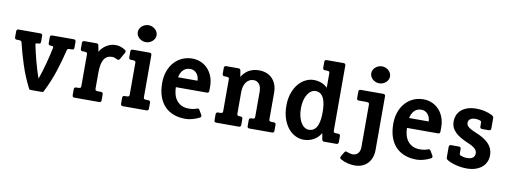

<svg xmlns="http://www.w3.org/2000/svg" viewBox="-68 -1135 4489 1689"><g transform="rotate(10 2176.5 -291.0)"><path d="M537.6 -433.1Q537.6 -414.1 518.6 -414.1H508.3Q498 -414.1 491.9 -413.3Q485.8 -412.6 482.2 -410.6Q478.5 -408.7 476.8 -405Q475.1 -401.4 473.6 -396Q452.1 -304.7 420.2 -206.3Q388.2 -107.9 339.4 -11.2Q335.4 -2.9 331.5 -1.5Q327.6 0 320.3 0H224.6Q217.3 0 213.4 -1.5Q209.5 -2.9 205.6 -11.2Q156.7 -107.9 124.8 -206.3Q92.8 -304.7 71.3 -396Q69.8 -401.4 68.1 -405Q66.4 -408.7 62.7 -410.6Q59.1 -412.6 53 -413.3Q46.9 -414.1 36.6 -414.1H26.4Q7.3 -414.1 7.3 -433.1V-485.8Q7.3 -504.9 26.4 -504.9H220.2Q239.3 -504.9 239.3 -485.8V-433.1Q239.3 -414.1 220.2 -414.1H217.3Q200.7 -414.1 196.8 -410.4Q192.9 -406.7 195.3 -396Q209 -330.6 228.3 -256.8Q247.6 -183.1 273.4 -109.9Q299.3 -183.1 318.6 -256.8Q337.9 -330.6 351.6 -396Q354 -406.7 350.1 -410.4Q346.2 -414.1 329.6 -414.1H326.7Q307.6 -414.1 307.6 -433.1V-485.8Q307.6 -504.9 326.7 -504.9H518.6Q537.6 -504.9 537.6 -485.8Z M853 -18.6Q853 -10.3 848.4 -5.1Q843.8 0 834 0H613.8Q594.7 0 594.7 -19V-71.8Q594.7 -80.6 599.1 -85.7Q603.5 -90.8 613.8 -90.8H622.1Q642.6 -90.8 649.2 -94.2Q655.8 -97.7 655.8 -108.9V-396Q655.8 -407.2 649.2 -410.6Q642.6 -414.1 622.1 -414.1H613.8Q594.7 -414.1 594.7 -433.1V-485.8Q594.7 -504.9 613.8 -504.9H719.7Q729.5 -504.9 734.4 -501.7Q739.3 -498.5 741.7 -485.8L751 -434.1Q761.7 -452.6 776.6 -468.3Q791.5 -483.9 809.6 -495.1Q827.6 -506.3 848.4 -512.7Q869.1 -519 892.1 -519Q915.5 -519 937 -511.5Q958.5 -503.9 977.1 -492.2Q992.7 -482.4 982.9 -464.8L948.7 -404.8Q939.9 -388.7 922.9 -397.9Q912.1 -403.8 900.1 -407.5Q888.2 -411.1 877 -411.1Q828.6 -410.2 805.7 -371.6Q782.7 -333 782.7 -251V-108.9Q782.7 -97.7 789.1 -94.2Q795.4 -90.8 816.4 -90.8H834Q853 -90.8 853 -71.8Z M1230 -665Q1230 -649.9 1223.1 -636.2Q1216.3 -622.6 1204.8 -612.3Q1193.4 -602.1 1178.2 -595.9Q1163.1 -589.8 1146 -589.8Q1129.4 -589.8 1114 -595.9Q1098.6 -602.1 1087.2 -612.3Q1075.7 -622.6 1068.8 -636.2Q1062 -649.9 1062 -665Q1062 -680.7 1068.8 -694.6Q1075.7 -708.5 1087.2 -718.8Q1098.6 -729 1114 -735.1Q1129.4 -741.2 1146 -741.2Q1163.1 -741.2 1178.2 -735.1Q1193.4 -729 1204.8 -718.8Q1216.3 -708.5 1223.1 -694.6Q1230 -680.7 1230 -665ZM1275.9 -18.6Q1275.9 -10.3 1271.2 -5.1Q1266.6 0 1256.8 0H1045.9Q1026.9 0 1026.9 -19V-71.8Q1026.9 -80.6 1031.2 -85.7Q1035.6 -90.8 1045.9 -90.8H1054.2Q1074.7 -90.8 1081.3 -94.2Q1087.9 -97.7 1087.9 -108.9V-396Q1087.9 -407.2 1081.3 -410.6Q1074.7 -414.1 1054.2 -414.1H1045.9Q1026.9 -414.1 1026.9 -433.1V-485.8Q1026.9 -504.9 1045.9 -504.9H1195.8Q1214.8 -504.9 1214.8 -485.8V-108.9Q1214.8 -97.7 1221.2 -94.2Q1227.5 -90.8 1248.5 -90.8H1256.8Q1275.9 -90.8 1275.9 -71.8Z M1654.3 -335Q1653.8 -354.5 1647.7 -371.1Q1641.6 -387.7 1631.1 -399.9Q1620.6 -412.1 1606.2 -418.9Q1591.8 -425.8 1574.2 -425.8Q1552.2 -425.8 1535.9 -418Q1519.5 -410.2 1508.1 -397.2Q1496.6 -384.3 1489.7 -368.2Q1482.9 -352.1 1480 -335ZM1738.3 -44.9Q1742.7 -37.6 1741 -30.5Q1739.3 -23.4 1731 -19Q1701.7 -3.9 1668.5 5.1Q1635.3 14.2 1606 14.2Q1547.4 14.2 1500.2 -3.7Q1453.1 -21.5 1419.9 -56.2Q1386.7 -90.8 1368.9 -142.6Q1351.1 -194.3 1351.1 -262.2Q1351.1 -321.3 1368.7 -368.9Q1386.2 -416.5 1416.5 -449.7Q1446.8 -482.9 1487.8 -501Q1528.8 -519 1576.2 -519Q1618.2 -519 1654.1 -503.2Q1689.9 -487.3 1716.1 -459Q1742.2 -430.7 1757.1 -391.4Q1772 -352.1 1772 -305.2V-265.1Q1772 -246.1 1752.9 -246.1H1476.1Q1476.6 -213.9 1484.4 -183.8Q1492.2 -153.8 1509.5 -130.9Q1526.9 -107.9 1554 -94Q1581.1 -80.1 1620.1 -80.1Q1640.6 -80.1 1658.9 -83.3Q1677.2 -86.4 1689.9 -91.8Q1699.7 -95.7 1705.1 -94Q1710.4 -92.3 1715.3 -84Z M2397 -18.6Q2397 -8.8 2391.8 -4.4Q2386.7 0 2377.9 0H2176.8Q2157.7 0 2157.7 -18.1V-71.8Q2157.7 -80.6 2162.1 -85.7Q2166.5 -90.8 2176.8 -90.8H2177.7Q2196.8 -90.8 2202.9 -94.5Q2209 -98.1 2209 -108.9V-333Q2209 -378.9 2189.9 -402.3Q2170.9 -425.8 2140.6 -425.8Q2118.7 -425.8 2101.6 -416Q2084.5 -406.2 2073 -389.9Q2061.5 -373.5 2055.7 -351.6Q2049.8 -329.6 2049.8 -305.2V-108.9Q2049.8 -98.6 2055.7 -94.7Q2061.5 -90.8 2080.6 -90.8H2081.5Q2100.6 -90.8 2100.6 -71.8V-18.6Q2100.6 -10.3 2095.9 -5.1Q2091.3 0 2081.5 0H1880.9Q1861.8 0 1861.8 -19V-71.8Q1861.8 -80.6 1866.2 -85.7Q1870.6 -90.8 1880.9 -90.8H1889.2Q1909.7 -90.8 1916.3 -94.2Q1922.9 -97.7 1922.9 -108.9V-396Q1922.9 -407.2 1916.3 -410.6Q1909.7 -414.1 1889.2 -414.1H1880.9Q1861.8 -414.1 1861.8 -433.1V-485.8Q1861.8 -504.9 1880.9 -504.9H1987.8Q1997.6 -504.9 2002.7 -501.7Q2007.8 -498.5 2010.3 -485.8L2019 -433.1Q2029.8 -451.7 2044.7 -467.5Q2059.6 -483.4 2078.6 -494.9Q2097.7 -506.3 2121.3 -512.7Q2145 -519 2172.9 -519Q2207 -519 2236.8 -508.3Q2266.6 -497.6 2288.6 -475.8Q2310.5 -454.1 2323.2 -421.9Q2335.9 -389.6 2335.9 -347.2V-108.9Q2335.9 -97.7 2342.3 -94.2Q2348.6 -90.8 2369.6 -90.8H2377.9Q2397 -90.8 2397 -71.8Z M2786.1 -254.9Q2786.1 -282.7 2782.7 -313Q2779.3 -343.3 2769.5 -368.2Q2759.8 -393.1 2741.5 -409.4Q2723.1 -425.8 2692.9 -425.8Q2673.3 -425.8 2655 -414.1Q2636.7 -402.3 2622.6 -380.1Q2608.4 -357.9 2600.1 -326.2Q2591.8 -294.4 2591.8 -254.9Q2591.8 -213.4 2600.1 -180.9Q2608.4 -148.4 2622.3 -126Q2636.2 -103.5 2654.5 -91.8Q2672.9 -80.1 2692.9 -80.1Q2723.1 -80.1 2741.7 -96.7Q2760.3 -113.3 2770 -138.9Q2779.8 -164.6 2783 -195.6Q2786.1 -226.6 2786.1 -254.9ZM2972.2 -18.6Q2972.2 -10.3 2967.5 -5.1Q2962.9 0 2953.1 0H2845.2Q2834 0 2830.1 -4.6Q2826.2 -9.3 2824.2 -19L2814.9 -71.8Q2789.1 -28.3 2749.3 -7.1Q2709.5 14.2 2661.1 14.2Q2624.5 14.2 2588.6 -3.2Q2552.7 -20.5 2524.7 -54.4Q2496.6 -88.4 2479.2 -138.7Q2461.9 -189 2461.9 -254.9Q2461.9 -318.8 2479.5 -368.2Q2497.1 -417.5 2525.4 -450.9Q2553.7 -484.4 2589.4 -501.7Q2625 -519 2661.1 -519Q2696.3 -519 2727.8 -507.6Q2759.3 -496.1 2784.2 -471.2V-602.1Q2784.2 -613.3 2777.6 -616.7Q2771 -620.1 2750.5 -620.1H2742.2Q2723.1 -620.1 2723.1 -639.2V-691.9Q2723.1 -710.9 2742.2 -710.9H2892.1Q2911.1 -710.9 2911.1 -691.9V-108.9Q2911.1 -97.7 2917.5 -94.2Q2923.8 -90.8 2944.8 -90.8H2953.1Q2972.2 -90.8 2972.2 -71.8Z M3315.4 -665Q3315.4 -649.9 3308.6 -636.2Q3301.8 -622.6 3290.3 -612.3Q3278.8 -602.1 3263.7 -595.9Q3248.5 -589.8 3231.4 -589.8Q3214.8 -589.8 3199.5 -595.9Q3184.1 -602.1 3172.6 -612.3Q3161.1 -622.6 3154.3 -636.2Q3147.5 -649.9 3147.5 -665Q3147.5 -680.7 3154.3 -694.6Q3161.1 -708.5 3172.6 -718.8Q3184.1 -729 3199.5 -735.1Q3214.8 -741.2 3231.4 -741.2Q3248.5 -741.2 3263.7 -735.1Q3278.8 -729 3290.3 -718.8Q3301.8 -708.5 3308.6 -694.6Q3315.4 -680.7 3315.4 -665ZM3302.2 -7.8Q3302.2 31.7 3290.3 63Q3278.3 94.2 3257.3 115.5Q3236.3 136.7 3207.5 147.9Q3178.7 159.2 3144.5 159.2Q3113.8 159.2 3080.8 151.4Q3047.9 143.6 3018.6 127Q3002 117.7 3011.2 101.1L3034.7 61Q3043 46.4 3060.5 54.2Q3066.4 56.6 3073 58.8Q3079.6 61 3086.2 62.5Q3092.8 64 3098.4 64.9Q3104 65.9 3107.4 65.9Q3140.6 65.9 3158 45.2Q3175.3 24.4 3175.3 -11.2V-391.1Q3175.3 -402.3 3168.7 -405.8Q3162.1 -409.2 3141.6 -409.2H3082.5Q3063.5 -409.2 3063.5 -428.2V-485.8Q3063.5 -504.9 3082.5 -504.9H3283.2Q3302.2 -504.9 3302.2 -485.8Z M3718.8 -335Q3718.3 -354.5 3712.2 -371.1Q3706.1 -387.7 3695.6 -399.9Q3685.1 -412.1 3670.7 -418.9Q3656.2 -425.8 3638.7 -425.8Q3616.7 -425.8 3600.3 -418Q3584 -410.2 3572.5 -397.2Q3561 -384.3 3554.2 -368.2Q3547.4 -352.1 3544.4 -335ZM3802.7 -44.9Q3807.1 -37.6 3805.4 -30.5Q3803.7 -23.4 3795.4 -19Q3766.1 -3.9 3732.9 5.1Q3699.7 14.2 3670.4 14.2Q3611.8 14.2 3564.7 -3.7Q3517.6 -21.5 3484.4 -56.2Q3451.2 -90.8 3433.3 -142.6Q3415.5 -194.3 3415.5 -262.2Q3415.5 -321.3 3433.1 -368.9Q3450.7 -416.5 3481 -449.7Q3511.2 -482.9 3552.2 -501Q3593.3 -519 3640.6 -519Q3682.6 -519 3718.5 -503.2Q3754.4 -487.3 3780.5 -459Q3806.6 -430.7 3821.5 -391.4Q3836.4 -352.1 3836.4 -305.2V-265.1Q3836.4 -246.1 3817.4 -246.1H3540.5Q3541 -213.9 3548.8 -183.8Q3556.6 -153.8 3574 -130.9Q3591.3 -107.9 3618.4 -94Q3645.5 -80.1 3684.6 -80.1Q3705.1 -80.1 3723.4 -83.3Q3741.7 -86.4 3754.4 -91.8Q3764.2 -95.7 3769.5 -94Q3774.9 -92.3 3779.8 -84Z M4302.2 -134.8Q4302.2 -103.5 4290.3 -76.4Q4278.3 -49.3 4255.4 -29.3Q4232.4 -9.3 4198.2 2.4Q4164.1 14.2 4119.6 14.2Q4096.2 14.2 4072.3 11.2Q4048.3 8.3 4025.6 2.7Q4002.9 -2.9 3982.2 -10.7Q3961.4 -18.6 3944.3 -28.8Q3930.7 -36.6 3930.7 -51.8V-145Q3930.7 -153.8 3935.1 -158.9Q3939.5 -164.1 3949.7 -164.1H4018.6Q4037.6 -164.1 4037.6 -145V-105Q4037.6 -97.7 4041 -93.8Q4044.4 -89.8 4052.2 -86.9Q4063.5 -82.5 4077.9 -79.8Q4092.3 -77.1 4106.4 -77.1Q4141.1 -77.1 4158.2 -91.1Q4175.3 -105 4175.3 -129.9Q4175.3 -140.1 4171.6 -149.9Q4168 -159.7 4158.7 -169.2Q4149.4 -178.7 4134 -188.2Q4118.7 -197.8 4095.7 -207Q4055.7 -223.6 4025.4 -241.2Q3995.1 -258.8 3974.9 -279.1Q3954.6 -299.3 3944.6 -322.8Q3934.6 -346.2 3934.6 -374Q3934.6 -401.4 3944.6 -427.5Q3954.6 -453.6 3976.3 -473.9Q3998 -494.1 4032.2 -506.6Q4066.4 -519 4115.2 -519Q4153.3 -519 4187.5 -511Q4221.7 -502.9 4251.5 -488.8Q4261.2 -483.9 4266.8 -478.3Q4272.5 -472.7 4272.5 -462.9V-370.1Q4272.5 -351.1 4253.4 -351.1H4193.4Q4174.3 -351.1 4174.3 -370.1V-404.8Q4174.3 -414.6 4169.7 -418Q4165 -421.4 4160.6 -422.9Q4152.8 -425.3 4141.6 -427.2Q4130.4 -429.2 4121.6 -429.2Q4102.5 -429.2 4090.3 -425Q4078.1 -420.9 4070.8 -414.3Q4063.5 -407.7 4060.5 -399.9Q4057.6 -392.1 4057.6 -384.8Q4057.6 -375 4060.8 -366.5Q4064 -357.9 4073.2 -349.1Q4082.5 -340.3 4099.6 -330.8Q4116.7 -321.3 4144.5 -310.1Q4181.6 -294.9 4210.9 -277.6Q4240.2 -260.3 4260.5 -239Q4280.8 -217.8 4291.5 -192.1Q4302.2 -166.5 4302.2 -134.8Z"/></g></svg>

Font: New Telegraph
Style: Bold
Weight: 700
Designer: Frank Baranowski
Foundry: Frank Baranowski
Version: Version 3.001